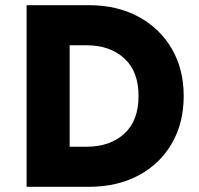

<svg xmlns="http://www.w3.org/2000/svg" viewBox="-20 -720 768 740"><path d="M82.5 0V-700H322.5Q431.5 -700 513.8 -655.5Q596 -611 642 -532.2Q688 -453.5 688 -350Q688 -246 642.2 -167Q596.5 -88 514 -44Q431.5 0 322.5 0ZM248.5 -154.5H314Q403.5 -154.5 458.8 -204.5Q514 -254.5 514 -350Q514 -445 458.8 -495.2Q403.5 -545.5 314 -545.5H248.5Z"/></svg>

Font: Geologica
Style: Bold
Weight: 700
Designer: Sindre Bremnes, Frode Helland
Foundry: Monokrom Skriftforlag AS
Version: Version 1.010; ttfautohint (v1.8.4.7-5d5b);gftools[0.9.28]